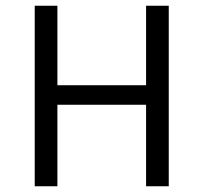

<svg xmlns="http://www.w3.org/2000/svg" viewBox="-20 -649 709 669"><path d="M101 0V-629H180V-352H489V-629H568V0H489V-284H180V0Z"/></svg>

Font: Karmilla
Style: Regular
Weight: 400
Designer: Jonathan Pinhorn
Version: Version 1.000